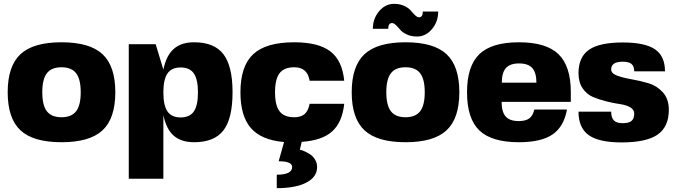

<svg xmlns="http://www.w3.org/2000/svg" viewBox="-20 -730 3520 999"><path d="M86.5 -448Q153 -510 300 -510Q447 -510 513.5 -448Q580 -386 580 -250Q580 -114 513.5 -52Q447 10 300 10Q153 10 86.5 -52Q20 -114 20 -250Q20 -386 86.5 -448ZM224 -349Q200 -318 200 -250Q200 -182 224 -151Q248 -120 300 -120Q352 -120 376 -151Q400 -182 400 -250Q400 -318 376 -349Q352 -380 300 -380Q248 -380 224 -349Z M830 -368Q845 -441 884 -475.5Q923 -510 990 -510Q1095 -510 1142.5 -448Q1190 -386 1190 -250Q1190 -113 1142.5 -51.5Q1095 10 990 10Q923 10 884 -24Q845 -58 830 -131V200H650V-500H790ZM988.5 -348Q967 -379 920 -379Q873 -379 851.5 -348Q830 -317 830 -249Q830 -181 851.5 -150Q873 -119 920 -119Q967 -119 988.5 -150Q1010 -181 1010 -249Q1010 -317 988.5 -348Z M1430 109 1458 9Q1340 -1 1285.5 -63.5Q1231 -126 1231 -250Q1231 -386 1297.5 -448Q1364 -510 1511 -510Q1637 -510 1699 -462.5Q1761 -415 1771 -310H1591Q1580 -380 1511 -380Q1458 -380 1434.5 -349Q1411 -318 1411 -250Q1411 -182 1434.5 -151Q1458 -120 1511 -120Q1546 -120 1565 -136.5Q1584 -153 1591 -190H1771Q1761 -94 1708.5 -46.5Q1656 1 1550 8L1540 49Q1544 50 1550 51.5Q1556 53 1571.5 60.5Q1587 68 1599 77Q1611 86 1620.5 102.5Q1630 119 1630 139Q1630 191 1574 220Q1518 249 1420 249V179Q1500 179 1500 139Q1500 109 1430 109Z M1876.5 -448Q1943 -510 2090 -510Q2237 -510 2303.5 -448Q2370 -386 2370 -250Q2370 -114 2303.5 -52Q2237 10 2090 10Q1943 10 1876.5 -52Q1810 -114 1810 -250Q1810 -386 1876.5 -448ZM2014 -349Q1990 -318 1990 -250Q1990 -182 2014 -151Q2038 -120 2090 -120Q2142 -120 2166 -151Q2190 -182 2190 -250Q2190 -318 2166 -349Q2142 -380 2090 -380Q2038 -380 2014 -349ZM1920 -580Q1920 -633 1952.5 -671.5Q1985 -710 2030 -710Q2061 -710 2084 -699Q2107 -688 2117.5 -675Q2128 -662 2139.5 -651Q2151 -640 2160 -640Q2180 -640 2180 -670H2260Q2260 -617 2227.5 -578.5Q2195 -540 2150 -540Q2119 -540 2096 -551Q2073 -562 2062.5 -575Q2052 -588 2040.5 -599Q2029 -610 2020 -610Q2000 -610 2000 -580Z M2590 -200Q2590 -148 2611 -124Q2632 -100 2679 -100Q2715 -100 2734 -114Q2753 -128 2760 -160H2930Q2914 -71 2855 -30.5Q2796 10 2680 10Q2538 10 2474 -51.5Q2410 -113 2410 -250Q2410 -386 2474 -448Q2538 -510 2680 -510Q2822 -510 2886 -448Q2950 -386 2950 -250V-200ZM2591 -300H2771Q2771 -352 2749.5 -376Q2728 -400 2681 -400Q2634 -400 2612.5 -376Q2591 -352 2591 -300Z M3160 -369Q3160 -348 3191 -336.5Q3222 -325 3266 -317.5Q3310 -310 3354 -297Q3398 -284 3429 -249.5Q3460 -215 3460 -159Q3460 -70 3401.5 -29.5Q3343 11 3214 11Q3096 11 3043 -27Q2990 -65 2990 -149H3160Q3160 -118 3174 -103.5Q3188 -89 3220 -89Q3252 -89 3266 -101Q3280 -113 3280 -139Q3280 -160 3258.5 -172Q3237 -184 3205 -188.5Q3173 -193 3135 -202.5Q3097 -212 3065 -225.5Q3033 -239 3011.5 -270.5Q2990 -302 2990 -349Q2990 -433 3044.5 -471Q3099 -509 3220 -509Q3336 -509 3388 -473.5Q3440 -438 3440 -359H3280Q3280 -385 3266 -397Q3252 -409 3220 -409Q3160 -409 3160 -369Z"/></svg>

Font: Fivo Sans Modern Heavy
Style: Regular
Weight: 900
Designer: Alexander Slobzheninov
Foundry: Alexander Slobzheninov
Version: 1.0